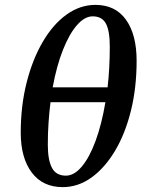

<svg xmlns="http://www.w3.org/2000/svg" viewBox="-20 -753 580 787"><path d="M237 14Q155 14 110 -46Q65 -106 65 -209Q65 -319 89 -414Q113 -509 155 -581Q197 -653 252.5 -693Q308 -733 371 -733Q453 -733 496.5 -672Q540 -611 540 -504Q540 -393 516.5 -298.5Q493 -204 451 -134Q409 -64 354.5 -25Q300 14 237 14ZM360 -686Q327 -686 295.5 -650Q264 -614 238 -548.5Q212 -483 196 -395H421Q430 -473 430 -562Q430 -627 414 -656.5Q398 -686 360 -686ZM250 -33Q284 -33 315.5 -70.5Q347 -108 372 -176Q397 -244 412 -334H187Q182 -294 179 -250.5Q176 -207 176 -160Q176 -97 193 -65Q210 -33 250 -33Z"/></svg>

Font: Source Serif Pro SemiBold
Style: Italic
Weight: 600
Italic angle: -12°
Designer: Frank Grießhammer
Foundry: Adobe Systems Incorporated
Version: Version 3.001;hotconv 1.0.111;makeotfexe 2.5.65597